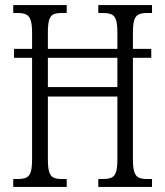

<svg xmlns="http://www.w3.org/2000/svg" viewBox="-20 -734 649 754"><path d="M32 -31H50Q72 -31 84 -37Q96 -43 101 -59.5Q106 -76 106 -110V-507H35V-542H106V-605Q106 -638 100.5 -654.5Q95 -671 83 -677Q71 -683 48 -683H32V-714H242V-683H223Q201 -683 189.5 -677.5Q178 -672 173 -655.5Q168 -639 168 -605V-542H441V-604Q441 -638 436 -654.5Q431 -671 419 -677Q407 -683 384 -683H366V-714H577V-683H559Q536 -683 524 -677Q512 -671 507 -654.5Q502 -638 502 -604V-542H574V-507H502V-108Q502 -75 507.5 -58.5Q513 -42 525 -36.5Q537 -31 559 -31H577V0H366V-31H384Q407 -31 419 -37Q431 -43 436 -59.5Q441 -76 441 -110V-355H168V-110Q168 -76 173 -59.5Q178 -43 189.5 -37Q201 -31 223 -31H242V0H32ZM441 -392V-507H168V-392Z"/></svg>

Font: Noto Serif CondLight
Style: Regular
Weight: 300
Width: 3
Designer: Monotype Design Team
Foundry: Monotype Imaging Inc.
Version: Version 1.001